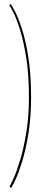

<svg xmlns="http://www.w3.org/2000/svg" viewBox="-20 -768 232 998"><path d="M37.5 210 29.5 201Q35.5 192.5 51.8 156.2Q68 120 86 59.5Q104 -1 117.2 -82.5Q130.5 -164 130.5 -263Q130.5 -374.5 117.5 -460Q104.5 -545.5 86.5 -605Q68.5 -664.5 52 -698.2Q35.5 -732 28.5 -740L35 -748Q40.5 -741.5 57.5 -709.5Q74.5 -677.5 94 -618Q113.5 -558.5 127.5 -470Q141.5 -381.5 141.5 -263Q141.5 -156.5 127.5 -72Q113.5 12.5 94.8 72.8Q76 133 59.5 167.8Q43 202.5 37.5 210Z"/></svg>

Font: Imbue 100pt
Style: Regular
Weight: 400
Designer: Tyler Finck
Foundry: Etcetera Type Company
Version: Version 1.102; ttfautohint (v1.8.3)